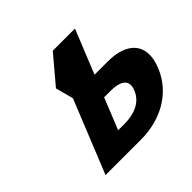

<svg xmlns="http://www.w3.org/2000/svg" viewBox="-191 -1045 1265 1265"><g transform="rotate(-45 442.0 -412.5)"><path d="M117.7 0 323.7 -510 290.6 -635 451 -825H657.8L534.1 -519H658.4C835.5 -519 930.3 -424 861.6 -254C792.5 -83 625.8 0 448.8 0ZM473.5 -369 385.1 -150H443.4C524.8 -150 611.9 -175 646.2 -260C680.1 -344 613.2 -369 531.8 -369Z"/></g></svg>

Font: Hussar
Style: BdWideOblFour
Weight: 700
Foundry: Cannot Into Space Fonts
Version: Version 2.00